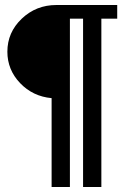

<svg xmlns="http://www.w3.org/2000/svg" viewBox="-20 -743 504 763"><path d="M9.3 -537.6Q9.3 -614.3 66.4 -668.7Q123.5 -723.1 204.1 -723.1H445.8V-668.9H382.8V0H310.1V-668.9H257.8V0H185.1V-353Q110.4 -359.9 59.8 -412.8Q9.3 -465.8 9.3 -537.6Z"/></svg>

Font: Flanker
Style: Bold Italic
Weight: 700
Italic angle: -12°
Designer: Flanker
Version: Version 2.000